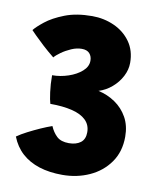

<svg xmlns="http://www.w3.org/2000/svg" viewBox="-77 -731 671 795"><g transform="rotate(10 258.0 -333.5)"><path d="M238.5 1.5Q184 1.5 141 -12.2Q98 -26 68 -53.2Q38 -80.5 22 -121.5Q39.5 -134 64.8 -147Q90 -160 116.5 -171.8Q143 -183.5 163.5 -190.5Q174 -165.5 191.5 -149Q209 -132.5 242.5 -132.5Q273 -132.5 291.5 -146.5Q310 -160.5 310 -190Q310 -221 289.2 -241Q268.5 -261 230.2 -270.2Q192 -279.5 139 -279.5Q134.5 -293.5 130 -326.5Q125.5 -359.5 125.5 -397.5Q160 -397.5 193.5 -408.8Q227 -420 249.2 -439.5Q271.5 -459 271.5 -484Q271.5 -502.5 260.8 -514.5Q250 -526.5 228 -526.5Q207 -526.5 184.5 -516.8Q162 -507 143.8 -494Q125.5 -481 117.5 -471Q92.5 -491 69.5 -512.2Q46.5 -533.5 31 -549Q15.5 -564.5 13 -567.5Q24 -582 53.8 -605.8Q83.5 -629.5 132 -648.5Q180.5 -667.5 247 -667.5Q296.5 -667.5 339.5 -648.2Q382.5 -629 408.8 -592.2Q435 -555.5 435 -504Q435 -475 420.5 -447Q406 -419 381.2 -397.8Q356.5 -376.5 326 -367Q365 -358.5 397.2 -336.5Q429.5 -314.5 448.8 -280Q468 -245.5 468 -199Q468 -136 436.2 -91Q404.5 -46 352.2 -22.2Q300 1.5 238.5 1.5Z"/></g></svg>

Font: Grandstander Thin ExtraBold
Style: Regular
Weight: 800
Version: Version 1.200